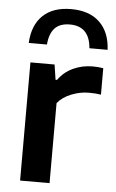

<svg xmlns="http://www.w3.org/2000/svg" viewBox="-56 -844 532 883"><g transform="rotate(5 210.0 -403.0)"><path d="M71 -545.5H182.5L193 -476H200Q226 -513 267.8 -532.5Q309.5 -552 358.5 -552Q384 -552 407 -548V-426Q383.5 -430 351 -430Q311 -430 271 -414.2Q231 -398.5 207 -369.5V0H71ZM237 -806Q321 -806 368.2 -760.8Q415.5 -715.5 419.5 -634H335.5Q327.5 -735 237 -735Q190.5 -735 167 -709.5Q143.5 -684 139.5 -634H55.5Q59.5 -716 106.2 -761Q153 -806 237 -806Z"/></g></svg>

Font: Encode Sans Semi Expanded SmBd
Style: Regular
Weight: 600
Width: 6
Designer: Multiple Designers
Foundry: Impallari Type
Version: Version 2.000